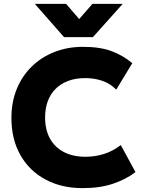

<svg xmlns="http://www.w3.org/2000/svg" viewBox="-20 -957 738 992"><path d="M406.5 15Q298 15 215 -29.5Q132 -74 85.5 -155.5Q39 -237 39 -348Q39 -429 66.2 -496.2Q93.5 -563.5 143.2 -612.5Q193 -661.5 260.8 -688.2Q328.5 -715 409 -715Q496.5 -715 556 -693Q615.5 -671 663.5 -630.5L580.5 -494Q551.5 -524 510.5 -538.8Q469.5 -553.5 420 -553.5Q371 -553.5 332.8 -539.2Q294.5 -525 267.8 -498.5Q241 -472 227 -434.5Q213 -397 213 -350.5Q213 -286.5 238.2 -241Q263.5 -195.5 310.5 -171.2Q357.5 -147 423 -147Q470 -147 516.2 -161.2Q562.5 -175.5 604 -207.5L680 -68Q631.5 -30.5 564 -7.8Q496.5 15 406.5 15ZM311 -765 160 -937H321.5L389 -858.5L457.5 -937H614L460 -765Z"/></svg>

Font: Geologica Roman
Style: Bold
Weight: 700
Designer: Sindre Bremnes, Frode Helland
Foundry: Monokrom Skriftforlag AS
Version: Version 1.010;gftools[0.9.28]